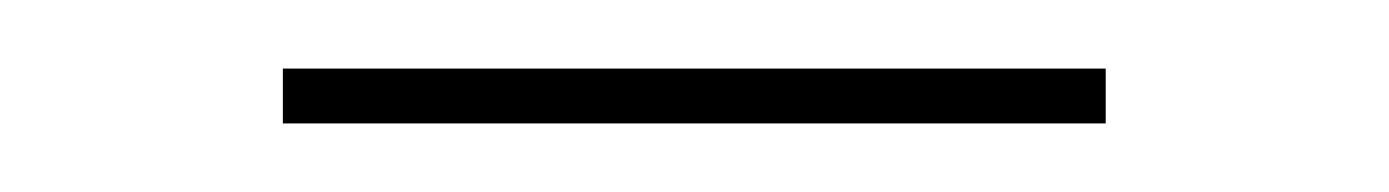

<svg xmlns="http://www.w3.org/2000/svg" viewBox="-20 -642 405 56"><path d="M62.5 -606V-622H302.5V-606Z"/></svg>

Font: Anek Tamil Medium Thin
Style: Regular
Weight: 250
Version: Version 1.003